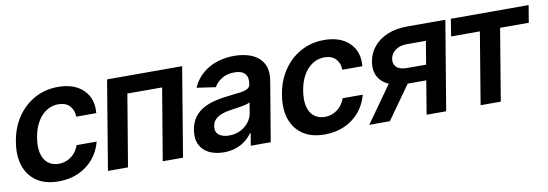

<svg xmlns="http://www.w3.org/2000/svg" viewBox="-48 -852 3316 1161"><g transform="rotate(-10 1610.5 -271.0)"><path d="M238.3 10.7Q156.7 10.7 104 -25.1Q51.3 -61 30.5 -124.5Q9.8 -188 23.9 -270.5Q37.1 -354 79.6 -417.5Q122.1 -481 186.8 -516.8Q251.5 -552.7 331.1 -552.7Q431.2 -552.7 486.1 -499Q541 -445.3 532.7 -356.4H409.7Q409.2 -396 385.5 -422.4Q361.8 -448.7 315.4 -449.2Q275.9 -449.2 242.4 -428Q209 -406.7 186 -367.2Q163.1 -327.6 154.3 -272.5Q145 -216.8 154.8 -176.8Q164.6 -136.7 190.9 -115.5Q217.3 -94.2 257.3 -93.8Q285.2 -94.2 309.6 -105.2Q334 -116.2 352.8 -136.7Q371.6 -157.2 381.8 -186.5H504.9Q490.2 -128.4 453.4 -84Q416.5 -39.6 361.6 -14.4Q306.6 10.7 238.3 10.7Z M541.5 0 632.3 -545.9H1093.3L1002.4 0H877.9L951.7 -440.4H738.3L664.6 0Z M1252.4 11.2Q1200.7 10.7 1162.4 -7.8Q1124 -26.4 1106 -63.2Q1087.9 -100.1 1096.2 -153.3Q1104 -199.2 1126.2 -229.5Q1148.4 -259.8 1181.2 -277.8Q1213.9 -295.9 1252.2 -305.2Q1290.5 -314.5 1331.1 -318.8Q1379.9 -324.2 1410.2 -328.4Q1440.4 -332.5 1455.8 -341.1Q1471.2 -349.6 1474.6 -368.2V-370.6Q1481 -410.2 1461.7 -432.1Q1442.4 -454.1 1397.5 -454.1Q1351.1 -454.1 1319.1 -433.6Q1287.1 -413.1 1272 -385.3L1156.2 -402.3Q1178.2 -452.1 1216.6 -485.6Q1254.9 -519 1304.9 -535.9Q1355 -552.7 1412.1 -552.7Q1451.2 -552.7 1488.5 -543.7Q1525.9 -534.7 1554.9 -513.2Q1584 -491.7 1597.7 -455.6Q1611.3 -419.4 1602.1 -365.2L1541 0H1418.5L1431.2 -75.2H1426.8Q1411.1 -52.7 1386.7 -33Q1362.3 -13.2 1328.9 -1.2Q1295.4 10.7 1252.4 11.2ZM1300.8 -83.5Q1339.8 -83.5 1370.6 -98.9Q1401.4 -114.3 1421.4 -139.9Q1441.4 -165.5 1446.3 -195.8L1456.5 -259.8Q1449.7 -254.9 1434.8 -250.7Q1419.9 -246.6 1401.4 -243.4Q1382.8 -240.2 1365 -237.8Q1347.2 -235.4 1334.5 -233.4Q1305.2 -229.5 1281 -220.5Q1256.8 -211.4 1241 -195.8Q1225.1 -180.2 1221.2 -155.3Q1215.3 -120.1 1238 -101.8Q1260.7 -83.5 1300.8 -83.5Z M1872.1 10.7Q1790.5 10.7 1737.8 -25.1Q1685.1 -61 1664.3 -124.5Q1643.6 -188 1657.7 -270.5Q1670.9 -354 1713.4 -417.5Q1755.9 -481 1820.6 -516.8Q1885.3 -552.7 1964.8 -552.7Q2064.9 -552.7 2119.9 -499Q2174.8 -445.3 2166.5 -356.4H2043.5Q2043 -396 2019.3 -422.4Q1995.6 -448.7 1949.2 -449.2Q1909.7 -449.2 1876.2 -428Q1842.8 -406.7 1819.8 -367.2Q1796.9 -327.6 1788.1 -272.5Q1778.8 -216.8 1788.6 -176.8Q1798.3 -136.7 1824.7 -115.5Q1851.1 -94.2 1891.1 -93.8Q1918.9 -94.2 1943.4 -105.2Q1967.8 -116.2 1986.6 -136.7Q2005.4 -157.2 2015.6 -186.5H2138.7Q2124 -128.4 2087.2 -84Q2050.3 -39.6 1995.4 -14.4Q1940.4 10.7 1872.1 10.7Z M2498 0 2571.3 -440.9H2455.6Q2410.6 -440.9 2383.5 -420.4Q2356.4 -399.9 2351.6 -369.1Q2346.2 -338.9 2365.5 -319.1Q2384.8 -299.3 2426.8 -298.8H2588.4L2573.2 -205.1H2411.1Q2346.2 -205.1 2302 -225.8Q2257.8 -246.6 2238.8 -284.2Q2219.7 -321.8 2228 -372.6Q2236.8 -424.8 2269.3 -463.6Q2301.8 -502.4 2353.8 -524.2Q2405.8 -545.9 2472.7 -545.9H2709.5L2618.2 0ZM2146 0 2345.2 -280.3H2471.7L2272.5 0Z M2726.1 -440.4 2743.2 -545.9H3220.7L3203.1 -440.4H3026.9L2953.6 0H2829.6L2902.8 -440.4Z"/></g></svg>

Font: Inter Tight SemiBold
Style: Italic
Weight: 600
Italic angle: -9.39999°
Designer: Rasmus Andersson
Foundry: rsms
Version: Version 3.004